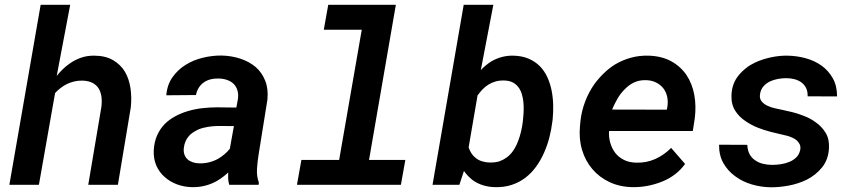

<svg xmlns="http://www.w3.org/2000/svg" viewBox="-20 -770 3561 800"><path d="M216.3 -453.6 272.5 -750H149.4L19 0H142.1L209.5 -382.3Q220.7 -394.5 233.4 -404.1Q246.1 -413.6 259.8 -420.4Q274.4 -427.2 290.5 -430.9Q306.6 -434.6 324.2 -434.1Q349.6 -433.1 365.7 -424.6Q381.8 -416 391.1 -401.4Q400.4 -385.7 402.8 -366.2Q405.3 -346.7 402.3 -323.7L347.7 0H471.2L524.9 -322.3Q529.3 -363.8 523.7 -402.3Q518.1 -440.9 500.5 -471.2Q482.4 -501 451.2 -519.3Q419.9 -537.6 373.5 -538.1Q343.3 -538.6 316.9 -529.3Q290.5 -520 268.6 -503.9Q253.9 -493.7 240.7 -480.7Q227.5 -467.8 216.3 -453.6Z M935.1 0H1057.6L1058.6 -8.8Q1048.8 -36.6 1050.8 -65.9Q1052.7 -95.2 1057.1 -123.5L1094.2 -354.5Q1098.6 -399.4 1085.2 -433.3Q1071.8 -467.3 1045.4 -490.7Q1018.6 -513.2 981.9 -525.4Q945.3 -537.6 903.8 -538.6Q865.2 -539.1 825.4 -529.5Q785.6 -520 752.9 -499.5Q720.2 -479 698.2 -447.5Q676.3 -416 672.9 -373L796.4 -374Q799.8 -391.1 808.1 -404.3Q816.4 -417.5 828.1 -425.8Q840.8 -435.1 856.7 -439.2Q872.6 -443.4 891.1 -442.9Q911.1 -442.4 927.2 -436.5Q943.4 -430.7 954.1 -419.9Q964.8 -408.7 969.5 -392.8Q974.1 -377 971.2 -356.4L964.8 -321.8L883.8 -322.8Q854 -322.8 823.5 -319.3Q793 -315.9 764.6 -307.6Q735.8 -299.3 710.4 -285.6Q685.1 -272 665.5 -252.4Q646.5 -232.4 634.5 -205.6Q622.6 -178.7 620.6 -143.6Q619.1 -108.4 631.3 -80.3Q643.6 -52.2 666 -32.7Q688 -12.7 717.8 -1.7Q747.6 9.3 780.8 9.8Q809.6 10.3 835.7 3.4Q861.8 -3.4 884.8 -16.6Q897 -23.9 908.4 -32.5Q919.9 -41 930.7 -51.3Q930.2 -38.1 930.7 -25.6Q931.2 -13.2 935.1 0ZM812 -89.4Q796.4 -89.4 783.4 -93.8Q770.5 -98.1 761.7 -106Q752.4 -114.3 748.3 -126.5Q744.1 -138.7 746.1 -154.8Q748 -169.4 752.9 -180.7Q757.8 -191.9 765.1 -200.7Q772.9 -210.9 783.7 -217.8Q794.4 -224.6 806.2 -230.5Q825.7 -238.3 847.9 -241.7Q870.1 -245.1 891.1 -245.1L954.6 -244.6L937.5 -149.9Q927.2 -137.2 915 -127Q902.8 -116.7 889.6 -108.9Q872.1 -99.1 852.3 -94Q832.5 -88.9 812 -89.4Z M1347.7 -750 1329.1 -646H1487.3L1393.1 -103.5H1235.8L1217.3 0H1650.4L1668.9 -103.5H1517.6L1629.4 -750Z M2281.2 -261.7 2282.7 -272Q2285.6 -301.8 2284.9 -332.8Q2284.2 -363.8 2278.3 -393.1Q2272.5 -422.4 2260.5 -448.5Q2248.5 -474.6 2229.5 -494.1Q2210 -513.7 2182.9 -525.4Q2155.8 -537.1 2119.6 -538.1Q2093.8 -538.6 2071 -532.5Q2048.3 -526.4 2027.8 -514.6Q2016.6 -507.8 2005.4 -498.5Q1994.1 -489.3 1983.4 -478L2035.6 -750H1912.1L1782.2 0H1894L1913.1 -57.6Q1920.9 -46.4 1929.9 -37.1Q1939 -27.8 1948.7 -20Q1968.8 -5.4 1992.7 2Q2016.6 9.3 2043 9.8Q2081.1 10.7 2112.5 0.2Q2144 -10.3 2168.9 -29.3Q2193.8 -48.3 2213.1 -74.7Q2232.4 -101.1 2246.1 -131.8Q2259.8 -162.1 2268.6 -195.6Q2277.3 -229 2281.2 -261.7ZM2159.2 -272 2158.2 -261.7Q2155.8 -242.2 2150.9 -221.4Q2146 -200.7 2138.7 -182.1Q2131.3 -161.6 2119.1 -143.3Q2106.9 -125 2090.3 -113.3Q2076.7 -103.5 2061.5 -98.1Q2046.4 -92.8 2021.5 -92.8Q2006.8 -92.8 1991 -97.2Q1975.1 -101.6 1963.4 -110.8Q1952.6 -118.7 1945.1 -129.9Q1937.5 -141.1 1932.6 -155.8L1969.7 -372.1Q1979.5 -386.2 1990.7 -397.7Q2002 -409.2 2015.1 -417.5Q2029.3 -426.3 2045.4 -430.7Q2061.5 -435.1 2080.6 -434.6Q2101.6 -434.1 2116 -426.8Q2130.4 -419.4 2139.6 -407.2Q2148.9 -395 2153.8 -379.4Q2158.7 -363.8 2160.6 -346.7Q2162.6 -327.6 2161.9 -308.3Q2161.1 -289.1 2159.2 -272Z M2617.7 9.8Q2680.2 10.3 2739.5 -13.7Q2798.8 -37.6 2834.5 -86.9L2776.4 -153.8Q2747.1 -124 2710 -107.4Q2672.9 -90.8 2630.4 -92.3Q2602.1 -92.8 2580.3 -103.5Q2558.6 -114.3 2544.4 -131.8Q2530.3 -149.9 2523.2 -173.6Q2516.1 -197.3 2517.6 -224.1H2866.7L2875 -277.8Q2881.3 -328.6 2872.8 -375Q2864.3 -421.4 2840.3 -457.5Q2815.9 -493.2 2776.4 -514.9Q2736.8 -536.6 2681.6 -538.1Q2642.6 -539.1 2607.2 -529.1Q2571.8 -519 2542 -501Q2517.1 -485.4 2495.4 -464.1Q2473.6 -442.9 2456.1 -418.9Q2432.6 -385.3 2417.7 -345.7Q2402.8 -306.2 2398.4 -264.2L2396.5 -244.1Q2391.6 -190.9 2405.3 -145.3Q2418.9 -99.6 2448.2 -65.4Q2477.1 -31.2 2520.3 -11Q2563.5 9.3 2617.7 9.8ZM2672.9 -436Q2696.3 -435.1 2714.1 -426Q2731.9 -417 2743.7 -402.3Q2755.4 -387.2 2759.8 -367.2Q2764.2 -347.2 2760.7 -324.7L2758.3 -313L2530.3 -313.5Q2540 -336.4 2552.7 -358.6Q2565.4 -380.9 2583.5 -398.4Q2600.6 -416.5 2622.8 -426.8Q2645 -437 2672.9 -436Z M3314.5 -147Q3311 -127.4 3298.6 -115Q3286.1 -102.5 3269.5 -95.7Q3252 -88.4 3232.9 -85.7Q3213.9 -83 3197.8 -83Q3177.2 -83 3158.7 -87.6Q3140.1 -92.3 3126 -102.5Q3111.3 -112.3 3103 -128.2Q3094.7 -144 3093.8 -166.5L2976.1 -167Q2975.6 -122.6 2994.4 -89.8Q3013.2 -57.1 3043.9 -35.2Q3074.2 -12.7 3112.8 -1.5Q3151.4 9.8 3191.4 10.3Q3227.1 10.7 3266.8 3.2Q3306.6 -4.4 3340.8 -21Q3378.9 -40 3405.3 -72.5Q3431.6 -105 3434.1 -153.3Q3436 -190.9 3419.9 -217Q3403.8 -243.2 3378.4 -260.7Q3366.2 -270 3352.1 -277.1Q3337.9 -284.2 3322.8 -289.6Q3302.7 -297.4 3281.5 -302.7Q3260.3 -308.1 3240.7 -312Q3227.5 -314.9 3210 -318.6Q3192.4 -322.3 3177.2 -329.6Q3162.6 -336.4 3153.1 -348.1Q3143.6 -359.9 3147 -378.9Q3149.9 -397.5 3161.1 -410.2Q3172.4 -422.9 3188 -430.7Q3204.1 -438 3221.9 -441.2Q3239.7 -444.3 3255.9 -444.3Q3274.4 -444.3 3290.8 -439.9Q3307.1 -435.5 3319.8 -426.3Q3332 -417 3338.9 -402.8Q3345.7 -388.7 3345.2 -368.7L3467.8 -368.2Q3467.8 -412.1 3450.2 -443.6Q3432.6 -475.1 3403.8 -496.1Q3374.5 -517.1 3337.2 -527.3Q3299.8 -537.6 3260.3 -538.1Q3227.1 -538.6 3191.7 -531Q3156.2 -523.4 3126 -509.3Q3085.4 -490.2 3057.4 -455.8Q3029.3 -421.4 3027.8 -373Q3026.4 -335.4 3043.2 -308.8Q3060.1 -282.2 3087.4 -264.6Q3110.4 -249 3135 -239Q3159.7 -229 3189 -221.2Q3204.6 -217.3 3222.4 -213.1Q3240.2 -209 3260.3 -204.1Q3271 -201.2 3281.2 -196.5Q3291.5 -191.9 3298.8 -186Q3307.1 -178.7 3311.8 -169.2Q3316.4 -159.7 3314.5 -147Z"/></svg>

Font: Roboto Mono SemiBold
Style: Italic
Weight: 600
Italic angle: -10°
Monospace: yes
Designer: Google
Version: Version 3.000